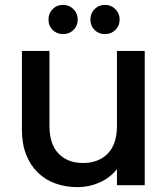

<svg xmlns="http://www.w3.org/2000/svg" viewBox="-20 -760 689 788"><path d="M574 0H460V-66Q433 -31 389.5 -11.5Q346 8 297 8Q249 8 207.5 -7Q166 -22 135.5 -51.5Q105 -81 87.5 -125Q70 -169 70 -227V-551H183V-244Q183 -168 220.5 -129.5Q258 -91 321 -91Q384 -91 422 -129.5Q460 -168 460 -244V-551H574ZM239 -620Q213 -620 196 -637Q179 -654 179 -680Q179 -705 196 -722.5Q213 -740 239 -740Q264 -740 281.5 -722.5Q299 -705 299 -680Q299 -654 281.5 -637Q264 -620 239 -620ZM411 -620Q385 -620 368 -637Q351 -654 351 -680Q351 -705 368 -722.5Q385 -740 411 -740Q436 -740 453.5 -722.5Q471 -705 471 -680Q471 -654 453.5 -637Q436 -620 411 -620Z"/></svg>

Font: SVN-Poppins Medium
Style: Regular
Weight: 500
Designer: Ninad Kale (Devanagari), Jonny Pinhorn (Latin)
Foundry: Indian Type Foundry
Version: Version 3.002 2017; ttfautohint (v1.8.3)